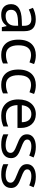

<svg xmlns="http://www.w3.org/2000/svg" viewBox="1224 -1810 596 3083"><g transform="rotate(90 1521.5 -268.0)"><path d="M288 -545C218 -545 152 -524 105 -499L132 -433C176 -454 227 -474 283 -474C353 -474 394 -444 394 -355V-323L303 -320C128 -315 46 -256 46 -149C46 -40 118 10 215 10C305 10 348 -17 395 -76H399L416 0H480V-365C480 -490 418 -545 288 -545ZM314 -259 393 -262V-214C393 -110 325 -61 235 -61C177 -61 137 -88 137 -148C137 -216 180 -254 314 -259Z M861 10C922 10 963 0 999 -19V-97C962 -80 918 -66 860 -66C759 -66 707 -137 707 -266C707 -400 758 -469 865 -469C902 -469 949 -456 981 -444L1008 -517C976 -533 921 -546 867 -546C723 -546 616 -463 616 -265C616 -75 718 10 861 10Z M1341 10C1402 10 1443 0 1479 -19V-97C1442 -80 1398 -66 1340 -66C1239 -66 1187 -137 1187 -266C1187 -400 1238 -469 1345 -469C1382 -469 1429 -456 1461 -444L1488 -517C1456 -533 1401 -546 1347 -546C1203 -546 1096 -463 1096 -265C1096 -75 1198 10 1341 10Z M1813 -546C1671 -546 1576 -440 1576 -264C1576 -85 1681 10 1834 10C1907 10 1955 -1 2010 -25V-102C1954 -78 1906 -65 1838 -65C1731 -65 1670 -130 1667 -251H2034V-304C2034 -450 1950 -546 1813 -546ZM1812 -474C1901 -474 1941 -412 1942 -321H1669C1678 -417 1728 -474 1812 -474Z M2519 -148C2519 -234 2460 -269 2358 -307C2255 -346 2220 -364 2220 -409C2220 -449 2259 -474 2331 -474C2383 -474 2433 -459 2478 -440L2508 -510C2458 -532 2402 -546 2337 -546C2217 -546 2136 -495 2136 -404C2136 -316 2198 -284 2302 -244C2407 -204 2434 -180 2434 -140C2434 -92 2396 -61 2307 -61C2244 -61 2179 -83 2137 -104V-24C2178 -2 2230 10 2305 10C2436 10 2519 -44 2519 -148Z M2998 -148C2998 -234 2939 -269 2837 -307C2734 -346 2699 -364 2699 -409C2699 -449 2738 -474 2810 -474C2862 -474 2912 -459 2957 -440L2987 -510C2937 -532 2881 -546 2816 -546C2696 -546 2615 -495 2615 -404C2615 -316 2677 -284 2781 -244C2886 -204 2913 -180 2913 -140C2913 -92 2875 -61 2786 -61C2723 -61 2658 -83 2616 -104V-24C2657 -2 2709 10 2784 10C2915 10 2998 -44 2998 -148Z"/></g></svg>

Font: Noto Sans Osage
Style: Regular
Weight: 400
Designer: Monotype Design Team
Foundry: Monotype Imaging Inc.
Version: Version 2.002